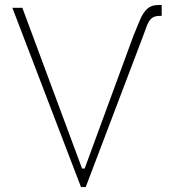

<svg xmlns="http://www.w3.org/2000/svg" viewBox="-20 -759 706 779"><path d="M521.7 -614.7Q536.2 -650.6 548.1 -678.6Q560 -706.7 576.7 -722.7Q593.4 -738.6 621.1 -738.6H636V-694.6H628.2Q606.2 -694.6 594.8 -684.5Q583.5 -674.4 576.3 -655.5Q569.2 -636.7 559.3 -609.4L327.8 0H308.6L30.2 -727.3H70.7L312.9 -75.3H323.5Z"/></svg>

Font: Inter UI Extra Light
Style: Regular
Weight: 200
Designer: Rasmus Andersson
Foundry: rsms
Version: 3.2;8d6f07862